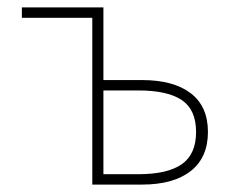

<svg xmlns="http://www.w3.org/2000/svg" viewBox="-20 -498 640 518"><path d="M229 0V-450H39V-478H259V-282H363Q448 -282 494.5 -246.5Q541 -211 541 -142Q541 -73 494.5 -36.5Q448 0 363 0ZM259 -28H353Q432 -28 470.5 -55Q509 -82 509 -142Q509 -202 470.5 -228Q432 -254 353 -254H259Z"/></svg>

Font: Source Code Pro ExtraLight
Style: Regular
Weight: 200
Monospace: yes
Designer: Paul D. Hunt, Teo Tuominen
Foundry: Adobe Systems Incorporated
Version: Version 2.030;PS 1.000;hotconv 16.6.51;makeotf.lib2.5.65220